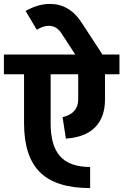

<svg xmlns="http://www.w3.org/2000/svg" viewBox="-55 -932 631 982"><path d="M556 -653V-552H482V-423Q482 -333 432 -281.5Q382 -230 282 -223L265 -333Q303 -341 324 -364Q345 -387 345 -423V-552H204V-301Q204 -186 253 -132Q302 -78 406 -78V30Q232 30 150 -50.5Q68 -131 68 -301V-552H-35V-653ZM469 -653H330L259 -762Q235 -800 194 -800Q167 -800 133 -780L76 -876Q140 -912 201 -912Q250 -912 291 -888Q332 -864 362 -817Z"/></svg>

Font: Akshar SemiBold
Style: Regular
Weight: 600
Designer: Tall Chai
Foundry: Tall Chai
Version: Version 1.000